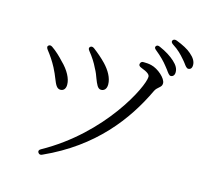

<svg xmlns="http://www.w3.org/2000/svg" viewBox="-121 -975 1242 1155"><g transform="rotate(15 500.0 -397.5)"><path d="M212 33C218 42 227 44 238 38C535 -96 693 -307 787 -506C793 -519 804 -528 812 -535C821 -543 828 -549 828 -564C828 -595 774 -642 731 -652C715 -656 698 -657 683 -657C672 -658 665 -653 662 -643C659 -633 664 -626 677 -621C720 -605 733 -593 733 -579C733 -518 569 -184 221 9C209 15 206 25 212 33ZM105 -580C128 -551 148 -521 166 -487C179 -462 187 -443 194 -425C208 -390 218 -367 241 -367C264 -367 274 -386 273 -409C273 -443 250 -491 203 -536C184 -557 155 -585 127 -604C118 -610 110 -611 103 -605C96 -600 97 -591 105 -580ZM349 -638C374 -607 393 -578 408 -546C420 -525 427 -506 433 -489C446 -456 456 -430 477 -430C496 -430 511 -443 511 -472C511 -513 486 -555 453 -590C427 -617 401 -639 372 -661C362 -668 353 -668 347 -662C340 -656 341 -648 349 -638ZM736 -746C772 -717 797 -691 814 -669C821 -661 824 -656 829 -650C841 -633 851 -619 860 -619C874 -619 884 -629 884 -648C884 -671 873 -690 849 -712C826 -733 794 -754 752 -772C741 -777 733 -776 728 -769C723 -762 725 -754 736 -746ZM825 -806C864 -781 884 -759 903 -737C912 -728 916 -721 922 -714C932 -700 941 -688 951 -688C965 -688 974 -697 974 -717C974 -739 962 -760 936 -782C915 -801 882 -818 841 -834C829 -838 821 -836 816 -829C811 -822 814 -813 825 -806Z"/></g></svg>

Font: 寒蝉锦书宋
Style: Regular
Weight: 400
Designer: 寒蝉锦书宋{Warren} 思源宋体{Ryoko NISHIZUKA 西塚涼子 (kana & ideographs); Frank Grießhammer (Latin, Greek & Cyrillic); Wenlong ZHANG 
Foundry: Adobe & ChillType
Version: Version 2.000;Glyphs 3.1.1 (3135)